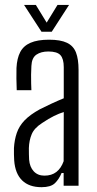

<svg xmlns="http://www.w3.org/2000/svg" viewBox="-20 -772 402 798"><path d="M152.5 6Q101 6 72 -22.2Q43 -50.5 39 -105Q38.5 -118.5 38 -130.5Q37.5 -142.5 38 -156.5Q40 -191 49.8 -219.5Q59.5 -248 82.2 -271.8Q105 -295.5 145 -317.5Q167.5 -329 194.5 -341.5Q221.5 -354 245 -363.5V-493Q245 -527.5 231.2 -542.8Q217.5 -558 181 -558Q150.5 -558 131.2 -544.8Q112 -531.5 110.5 -498Q109.5 -481 109.2 -461.8Q109 -442.5 109.5 -425.2Q110 -408 110.5 -397H49.5Q48.5 -422 48.2 -445.2Q48 -468.5 48.5 -489.5Q50.5 -529.5 64 -555.5Q77.5 -581.5 106.8 -594.2Q136 -607 184 -607Q231.5 -607 258.2 -594.2Q285 -581.5 295.8 -553.8Q306.5 -526 306.5 -481.5V0H244.5V-53H236Q225 -26.5 207.8 -10.2Q190.5 6 152.5 6ZM164.5 -42Q194.5 -42 214.2 -57.2Q234 -72.5 244.5 -102L245 -306.5Q225 -300 204 -289.8Q183 -279.5 155.5 -261Q122.5 -240 111.8 -214.2Q101 -188.5 100 -156.5Q100 -142.5 100.2 -130.8Q100.5 -119 101 -108.5Q103.5 -78 120.2 -60Q137 -42 164.5 -42ZM152.5 -640 80 -751.5H129L174 -678L219 -751.5H267L195 -640Z"/></svg>

Font: Big Shoulders Text Thin Light
Style: Regular
Weight: 300
Version: Version 2.002